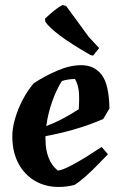

<svg xmlns="http://www.w3.org/2000/svg" viewBox="-20 -731 475 763"><path d="M214 12Q160 12 118.5 -12.5Q77 -37 53.5 -81Q30 -125 29 -184Q28 -219 39.5 -258.5Q51 -298 70.5 -335Q90 -372 114 -400Q156 -428 207 -450Q258 -472 303 -472Q354 -472 383.5 -434.5Q413 -397 415 -300L390 -258Q332 -233 274 -216.5Q216 -200 161 -190Q160 -182 161 -173Q161 -136 173 -104.5Q185 -73 210 -53Q230 -56 261.5 -72.5Q293 -89 326.5 -110Q360 -131 384 -147L409 -118Q394 -103 371 -79Q348 -55 323 -32.5Q298 -10 276 4Q243 12 214 12ZM226 -409Q204 -375 187 -326.5Q170 -278 164 -230Q196 -242 227.5 -258.5Q259 -275 293 -297Q296 -344 293 -370Q290 -396 278 -417Q265 -417 251.5 -415Q238 -413 226 -409ZM350 -510 340 -512Q260 -558 216.5 -591Q173 -624 160 -645L159 -657Q178 -675 196 -689.5Q214 -704 228 -711L243 -707L333 -584L374 -540Z"/></svg>

Font: Labrada
Style: Bold Italic
Weight: 700
Italic angle: -7°
Designer: Mercedes Jáuregui
Foundry: Omnibus-Type Team
Version: Version 1.000; ttfautohint (v1.8.4.7-5d5b)